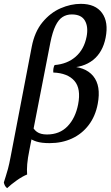

<svg xmlns="http://www.w3.org/2000/svg" viewBox="-43 -735 576 998"><path d="M-6 243Q-13 238 -17.5 229.5Q-22 221 -23 213Q-19 199 -13.5 183Q-8 167 -1.5 142.5Q5 118 12 81L122 -492Q137 -570 178 -619.5Q219 -669 272 -692Q325 -715 377 -715Q453 -715 487.5 -667.5Q522 -620 506 -539Q491 -463 440.5 -423Q390 -383 310 -383L308 -390Q400 -390 441.5 -339.5Q483 -289 465 -195Q453 -131 418 -85Q383 -39 331 -15Q279 9 215 9Q173 9 147.5 1Q122 -7 107 -20L119 -91Q130 -63 149 -49.5Q168 -36 201 -36Q267 -36 308 -78.5Q349 -121 363 -192Q379 -274 344 -314.5Q309 -355 234 -358Q233 -369 235 -380Q237 -391 241 -397Q306 -402 350 -440Q394 -478 407 -544Q417 -595 398.5 -627.5Q380 -660 330 -660Q303 -660 282 -646.5Q261 -633 245.5 -601Q230 -569 219 -515L110 44Q101 88 98.5 118Q96 148 98 172Q73 182 43.5 203Q14 224 -6 243Z"/></svg>

Font: Vollkorn
Style: Italic
Weight: 400
Italic angle: -11°
Designer: Friedrich Althausen
Foundry: Friedrich Althausen
Version: Version 5.001